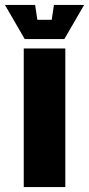

<svg xmlns="http://www.w3.org/2000/svg" viewBox="-62 -756 360 776"><path d="M34 0V-560H202V0ZM156 -736H278L198 -598H38L-42 -736H80L89 -676H147Z"/></svg>

Font: Tektur Condensed
Style: Bold
Weight: 700
Width: 3
Designer: Adam Jagosz
Foundry: Adam Jagosz
Version: Version 1.005;gftools[0.9.30]